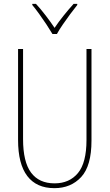

<svg xmlns="http://www.w3.org/2000/svg" viewBox="-20 -969 570 999"><path d="M263 10Q170 10 122 -53Q74 -116 74 -241V-714H100V-245Q100 -127 141.5 -71Q183 -15 264 -15Q341 -15 385.5 -68.5Q430 -122 430 -241V-714H456V-237Q456 -106 402.5 -48Q349 10 263 10ZM253 -792Q240 -814 221.5 -842Q203 -870 183.5 -897Q164 -924 148 -943V-949H167Q192 -922 218 -888Q244 -854 264 -824Q284 -854 310 -886.5Q336 -919 363 -949H382V-943Q365 -922 345 -895Q325 -868 306.5 -841Q288 -814 276 -792Z"/></svg>

Font: Noto Sans Mono Condensed Thin
Style: Regular
Weight: 100
Width: 3
Designer: Monotype Design Team
Foundry: Monotype Imaging Inc.
Version: Version 2.014; ttfautohint (v1.8.4.7-5d5b)